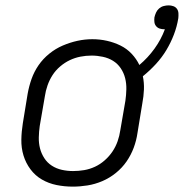

<svg xmlns="http://www.w3.org/2000/svg" viewBox="-20 -687 685 715"><path d="M251 8Q220 8 190.5 2Q161 -4 136 -18.5Q111 -33 93.5 -56.5Q76 -80 67.5 -108Q59 -136 59.5 -166.5Q60 -197 65 -228L83 -338Q88 -366 97.5 -393Q107 -420 123.5 -444Q140 -468 163.5 -487Q187 -506 214 -517.5Q241 -529 268.5 -535Q296 -541 324 -541Q352 -541 378.5 -535Q405 -529 428.5 -517.5Q452 -506 470 -487Q488 -468 499 -445Q531 -472 555.5 -506Q580 -540 594 -578Q593 -578 592.5 -578Q592 -578 592 -578Q583 -578 575 -580.5Q567 -583 561.5 -589.5Q556 -596 555 -604.5Q554 -613 555 -622Q557 -631 561 -640Q565 -649 572.5 -655.5Q580 -662 589.5 -664.5Q599 -667 608 -667Q617 -667 625.5 -664Q634 -661 639 -654Q644 -647 644.5 -637.5Q645 -628 644 -619Q639 -588 627.5 -558Q616 -528 599.5 -500.5Q583 -473 560.5 -448.5Q538 -424 512 -403Q517 -379 516 -353.5Q515 -328 510 -302L492 -192Q488 -164 478 -137Q468 -110 451.5 -86Q435 -62 411.5 -43Q388 -24 361 -12.5Q334 -1 306 3.5Q278 8 251 8ZM252 -50Q273 -50 293.5 -53.5Q314 -57 333.5 -66Q353 -75 370 -90Q387 -105 399 -123Q411 -141 418 -161Q425 -181 428 -202L447 -312Q450 -333 450.5 -354.5Q451 -376 446 -396Q441 -416 429.5 -433Q418 -450 401 -460.5Q384 -471 363 -475.5Q342 -480 321 -480Q300 -480 279.5 -476Q259 -472 240 -463Q221 -454 204 -439.5Q187 -425 175.5 -407Q164 -389 157 -369Q150 -349 147 -328L128 -218Q125 -197 124.5 -175.5Q124 -154 129 -134.5Q134 -115 145 -98Q156 -81 173 -70Q190 -59 210.5 -54.5Q231 -50 252 -50Z"/></svg>

Font: Iosevka Curly Light Extended
Style: Italic
Weight: 300
Width: 7
Italic angle: -9°
Monospace: yes
Designer: Belleve Invis
Foundry: Belleve Invis
Version: Version 11.1.0; ttfautohint (v1.8.3)